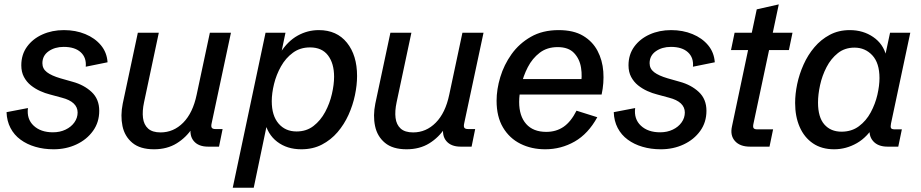

<svg xmlns="http://www.w3.org/2000/svg" viewBox="-20 -679 4266 889"><path d="M228 12.2Q182.6 12.2 143.6 0.7Q104.5 -10.7 75 -32.5Q45.4 -54.2 28.6 -86.4Q11.7 -118.7 10.3 -159.7L109.4 -178.7Q103 -127.9 135.7 -97.2Q168.5 -66.4 225.1 -66.4Q257.8 -66.4 283.7 -78.9Q309.6 -91.3 324.5 -112.3Q339.4 -133.3 339.4 -158.2Q339.4 -182.6 321 -200Q302.7 -217.3 266.6 -226.6L210.9 -241.7Q189 -247.1 165.8 -257.6Q142.6 -268.1 122.8 -283.9Q103 -299.8 90.8 -322.8Q78.6 -345.7 78.6 -376.5Q78.6 -426.3 105.2 -462.9Q131.8 -499.5 176.5 -519.5Q221.2 -539.6 275.9 -539.6Q330.1 -539.6 374.8 -521.2Q419.4 -502.9 447.3 -469.5Q475.1 -436 478 -390.6L377 -370.1Q380.9 -412.1 353.8 -437Q326.7 -461.9 274.9 -461.9Q233.9 -461.9 205.1 -441.7Q176.3 -421.4 176.3 -386.2Q176.3 -360.8 197.3 -344.7Q218.3 -328.6 259.8 -316.4L316.4 -300.3Q368.7 -286.1 404.1 -253.2Q439.5 -220.2 439.5 -166Q439.5 -112.8 410.6 -72.8Q381.8 -32.7 334 -10.3Q286.1 12.2 228 12.2Z M692.9 12.2Q628.9 12.2 593 -17.6Q557.1 -47.4 547.1 -95.5Q537.1 -143.6 548.3 -199.2L618.2 -527.3H715.3L647 -205.6Q638.2 -164.6 642.1 -133.1Q646 -101.6 665.8 -83.7Q685.5 -65.9 723.6 -65.9Q783.7 -65.9 828.4 -111.1Q873 -156.2 890.6 -240.7L951.7 -527.3H1049.3L960 -108.4Q956.5 -93.3 960.7 -87.4Q964.8 -81.5 977.5 -81.5H1010.7L994.1 0H943.4Q898.9 0 877.2 -25.9Q855.5 -51.8 864.3 -95.7L869.1 -119.1L871.1 -86.9Q842.8 -43 798.3 -15.4Q753.9 12.2 692.9 12.2Z M1057.6 190.4 1209.5 -527.3H1301.8L1280.8 -426.8L1278.3 -435.1Q1312 -488.3 1357.9 -513.9Q1403.8 -539.6 1456.1 -539.6Q1539.6 -539.6 1586.4 -481.2Q1633.3 -422.9 1633.3 -327.1Q1633.3 -285.2 1623.5 -238.5Q1613.8 -191.9 1593.8 -147.5Q1573.7 -103 1543 -67.1Q1512.2 -31.2 1470.5 -9.5Q1428.7 12.2 1375 12.2Q1309.1 12.2 1263.4 -22.7Q1217.8 -57.6 1205.1 -120.1L1219.7 -120.6L1154.8 190.4ZM1353 -70.3Q1398.9 -70.3 1431.6 -95.7Q1464.4 -121.1 1485.6 -160.6Q1506.8 -200.2 1516.8 -243.9Q1526.9 -287.6 1526.9 -323.7Q1526.9 -385.3 1498.8 -422.4Q1470.7 -459.5 1415.5 -459.5Q1369.6 -459.5 1336.2 -434.8Q1302.7 -410.2 1281 -371.6Q1259.3 -333 1248.8 -290Q1238.3 -247.1 1238.3 -210.4Q1238.3 -143.6 1269.8 -106.9Q1301.3 -70.3 1353 -70.3Z M1862.3 12.2Q1798.3 12.2 1762.5 -17.6Q1726.6 -47.4 1716.6 -95.5Q1706.5 -143.6 1717.8 -199.2L1787.6 -527.3H1884.8L1816.4 -205.6Q1807.6 -164.6 1811.5 -133.1Q1815.4 -101.6 1835.2 -83.7Q1855 -65.9 1893.1 -65.9Q1953.1 -65.9 1997.8 -111.1Q2042.5 -156.2 2060.1 -240.7L2121.1 -527.3H2218.8L2129.4 -108.4Q2126 -93.3 2130.1 -87.4Q2134.3 -81.5 2147 -81.5H2180.2L2163.6 0H2112.8Q2068.4 0 2046.6 -25.9Q2024.9 -51.8 2033.7 -95.7L2038.6 -119.1L2040.5 -86.9Q2012.2 -43 1967.8 -15.4Q1923.3 12.2 1862.3 12.2Z M2504.4 12.2Q2440.9 12.2 2389.9 -13.2Q2338.9 -38.6 2309.1 -88.6Q2279.3 -138.7 2279.3 -212.4Q2279.3 -265.1 2296.4 -322Q2313.5 -378.9 2348.6 -428.2Q2383.8 -477.5 2438 -508.5Q2492.2 -539.6 2566.9 -539.6Q2635.7 -539.6 2679.7 -513.4Q2723.6 -487.3 2746.6 -443.8Q2769.5 -400.4 2773.4 -347.7Q2777.3 -294.9 2765.6 -241.2H2349.6L2363.8 -313H2694.3L2668.5 -283.2Q2676.8 -324.2 2670.4 -365Q2664.1 -405.8 2638.2 -433.3Q2612.3 -460.9 2562 -460.9Q2513.2 -460.9 2479 -434.8Q2444.8 -408.7 2423.8 -367.9Q2402.8 -327.1 2393.3 -283.9Q2383.8 -240.7 2383.8 -207Q2383.8 -141.6 2416.3 -105Q2448.7 -68.4 2509.3 -68.4Q2555.2 -68.4 2589.4 -91.8Q2623.5 -115.2 2649.4 -166.5L2745.6 -136.2Q2703.6 -59.6 2640.9 -23.7Q2578.1 12.2 2504.4 12.2Z M3039.6 12.2Q2994.1 12.2 2955.1 0.7Q2916 -10.7 2886.5 -32.5Q2856.9 -54.2 2840.1 -86.4Q2823.2 -118.7 2821.8 -159.7L2920.9 -178.7Q2914.6 -127.9 2947.3 -97.2Q2980 -66.4 3036.6 -66.4Q3069.3 -66.4 3095.2 -78.9Q3121.1 -91.3 3136 -112.3Q3150.9 -133.3 3150.9 -158.2Q3150.9 -182.6 3132.6 -200Q3114.3 -217.3 3078.1 -226.6L3022.5 -241.7Q3000.5 -247.1 2977.3 -257.6Q2954.1 -268.1 2934.3 -283.9Q2914.6 -299.8 2902.3 -322.8Q2890.1 -345.7 2890.1 -376.5Q2890.1 -426.3 2916.7 -462.9Q2943.4 -499.5 2988 -519.5Q3032.7 -539.6 3087.4 -539.6Q3141.6 -539.6 3186.3 -521.2Q3231 -502.9 3258.8 -469.5Q3286.6 -436 3289.6 -390.6L3188.5 -370.1Q3192.4 -412.1 3165.3 -437Q3138.2 -461.9 3086.4 -461.9Q3045.4 -461.9 3016.6 -441.7Q2987.8 -421.4 2987.8 -386.2Q2987.8 -360.8 3008.8 -344.7Q3029.8 -328.6 3071.3 -316.4L3127.9 -300.3Q3180.2 -286.1 3215.6 -253.2Q3251 -220.2 3251 -166Q3251 -112.8 3222.2 -72.8Q3193.4 -32.7 3145.5 -10.3Q3097.7 12.2 3039.6 12.2Z M3452.6 0Q3406.2 0 3383.1 -25.9Q3359.9 -51.8 3369.1 -93.3L3443.8 -447.3H3364.7L3381.3 -527.3H3460.9L3483.9 -635.7L3585.9 -658.7L3558.1 -527.3H3649.4L3632.8 -447.3H3541L3468.8 -106.9Q3465.3 -91.8 3469.2 -85.9Q3473.1 -80.1 3486.3 -80.1H3559.6L3543 0Z M3842.3 12.2Q3784.2 12.2 3743.9 -15.4Q3703.6 -43 3682.6 -91.3Q3661.6 -139.6 3661.6 -202.1Q3661.6 -243.7 3671.1 -289.6Q3680.7 -335.4 3700.7 -380.1Q3720.7 -424.8 3751 -460.4Q3781.2 -496.1 3822 -517.8Q3862.8 -539.6 3914.6 -539.6Q3976.6 -539.6 4023.2 -507.6Q4069.8 -475.6 4083.5 -420.4L4076.2 -410.6L4101.1 -527.3H4194.8L4105.5 -106.9Q4102.5 -92.3 4105.5 -86.2Q4108.4 -80.1 4123 -80.1H4155.8L4139.2 0H4089.4Q4044.9 0 4022.5 -25.9Q4000 -51.8 4008.3 -93.3L4012.7 -115.7L4032.7 -106Q3997.6 -44.9 3947.8 -16.4Q3897.9 12.2 3842.3 12.2ZM3876.5 -69.3Q3923.3 -69.3 3957 -94.5Q3990.7 -119.6 4011.7 -158.7Q4032.7 -197.8 4042.5 -240.2Q4052.2 -282.7 4052.2 -317.4Q4052.2 -387.2 4019 -422.9Q3985.8 -458.5 3936.5 -458.5Q3891.6 -458.5 3859.6 -433.1Q3827.6 -407.7 3807.1 -368.2Q3786.6 -328.6 3777.1 -284.9Q3767.6 -241.2 3767.6 -204.1Q3767.6 -136.2 3796.9 -102.8Q3826.2 -69.3 3876.5 -69.3Z"/></svg>

Font: Schibsted Grotesk Medium
Style: Italic
Weight: 500
Italic angle: -12°
Designer: Bakken & Baeck AS, Henrik Kongsvoll
Foundry: Schibsted ASA
Version: Version 1.100;gftools[0.9.25]